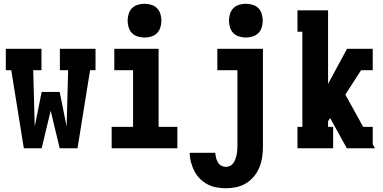

<svg xmlns="http://www.w3.org/2000/svg" viewBox="-20 -790 2040 1023"><path d="M107 0 40 -416H11V-530H201V-416H157L165 -116L202 -300H298L335 -116L343 -416H299V-530H489V-416H460L393 0H298L250 -200L202 0Z M575 0V-114H689V-416H589V-530H825V-114H925V0ZM750 -590Q732 -590 714 -595.5Q696 -601 683.5 -613.5Q671 -626 665.5 -644Q660 -662 660 -680Q660 -698 665.5 -716Q671 -734 683.5 -746.5Q696 -759 714 -764.5Q732 -770 750 -770Q768 -770 786 -764.5Q804 -759 816.5 -746.5Q829 -734 834.5 -716Q840 -698 840 -680Q840 -662 834.5 -644Q829 -626 816.5 -613.5Q804 -601 786 -595.5Q768 -590 750 -590Z M1184 213Q1159 213 1133.5 208.5Q1108 204 1085.5 192Q1063 180 1045 162Q1027 144 1015.5 121.5Q1004 99 997.5 74Q991 49 991 24H1127Q1128 37 1131 50Q1134 63 1140.5 74.5Q1147 86 1159 92.5Q1171 99 1184 99Q1196 99 1206.5 93.5Q1217 88 1223.5 78.5Q1230 69 1234 58Q1238 47 1240.5 36Q1243 25 1244 13.5Q1245 2 1245 -10V-416H1138V-530H1381V-10Q1381 18 1377 46Q1373 74 1362.5 100.5Q1352 127 1334 149Q1316 171 1292 186Q1268 201 1240 207Q1212 213 1184 213ZM1290 -590Q1272 -590 1254 -595.5Q1236 -601 1223.5 -613.5Q1211 -626 1205.5 -644Q1200 -662 1200 -680Q1200 -698 1205.5 -716Q1211 -734 1223.5 -746.5Q1236 -759 1254 -764.5Q1272 -770 1290 -770Q1308 -770 1326 -764.5Q1344 -759 1356.5 -746.5Q1369 -734 1374.5 -716Q1380 -698 1380 -680Q1380 -662 1374.5 -644Q1369 -626 1356.5 -613.5Q1344 -601 1326 -595.5Q1308 -590 1290 -590Z M1565 0V-114H1591V-621H1565V-735H1728V-343L1829 -530H1966V-416H1904L1820 -286L1915 -114H1966V-21L1978 0H1828L1739 -161L1728 -144V-114H1755V0Z"/></svg>

Font: Iosevka Slab Heavy
Style: Regular
Weight: 900
Monospace: yes
Designer: Belleve Invis
Foundry: Belleve Invis
Version: Version 11.1.0; ttfautohint (v1.8.3)